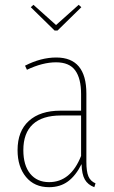

<svg xmlns="http://www.w3.org/2000/svg" viewBox="-20 -768 474 798"><path d="M377 -6 372 10Q345 0 332.5 -22Q320 -44 319 -86Q295 -38 262.5 -14Q230 10 184 10Q123 10 88 -32.5Q53 -75 53 -144Q53 -223 100 -265.5Q147 -308 231 -308H317V-377Q317 -442 292.5 -475.5Q268 -509 213 -509Q157 -509 92 -478L84 -495Q150 -529 214 -529Q339 -529 339 -379V-96Q339 -55 347.5 -35Q356 -15 377 -6ZM317 -120V-288H233Q156 -288 116.5 -251.5Q77 -215 77 -144Q77 -81 105.5 -46Q134 -11 184 -11Q274 -11 317 -120ZM307 -748 318 -738 219 -641H207L108 -738L119 -748L213 -664Z"/></svg>

Font: Fira Sans Extra Condensed Thin
Style: Regular
Weight: 250
Width: 1
Designer: Carrois Corporate & Edenspiekermann AG
Foundry: Carrois Corporate GbR & Edenspiekermann AG
Version: Version 4.203